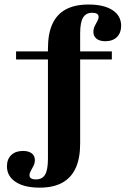

<svg xmlns="http://www.w3.org/2000/svg" viewBox="-20 -651 576 865"><path d="M52.4 -383.1V-419.4H483.9V-383.1ZM341.1 -4Q341.1 62.1 321 106Q300.8 150 260.5 172.2Q220.2 194.4 158.1 194.4Q89.5 194.4 50.4 168.5Q11.3 142.7 11.3 98.4Q11.3 66.1 30.6 47.6Q50 29 83.1 29Q108.9 29 123 39.9Q137.1 50.8 137.1 70.2Q137.1 83.9 131 96Q125 108.1 119 118.5Q112.9 129 112.9 138.7Q112.9 157.3 141.9 157.3Q170.2 157.3 183.1 135.9Q196 114.5 196 63.7V-432.3Q196 -499.2 216.1 -543.1Q236.3 -587.1 277 -608.9Q317.7 -630.6 379 -630.6Q448.4 -630.6 487.1 -605.2Q525.8 -579.8 525.8 -534.7Q525.8 -503.2 506.9 -484.3Q487.9 -465.3 454 -465.3Q429 -465.3 414.9 -476.6Q400.8 -487.9 400.8 -506.5Q400.8 -521 406.5 -533.1Q412.1 -545.2 418.1 -555.2Q424.2 -565.3 424.2 -575Q424.2 -593.5 395.2 -593.5Q367.7 -593.5 354.4 -572.2Q341.1 -550.8 341.1 -500Z"/></svg>

Font: Playfair 9pt Black
Style: Regular
Weight: 900
Designer: Claus Eggers Sørensen
Foundry: Claus Eggers Sørensen
Version: Version 2.203